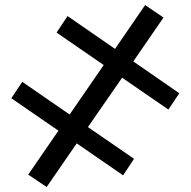

<svg xmlns="http://www.w3.org/2000/svg" viewBox="-20 -744 766 772"><path d="M471 -431.5 333.5 -233 519 -105.5 475 -39 288.5 -167.5 167.5 8 93.5 -42 215 -218.5 25.5 -349 69.5 -415 260 -283.5 397 -482.5 207.5 -613 251.5 -679.5 442.5 -547.5 563.5 -723.5 637.5 -673.5 516 -497 701 -369 657 -303.5Z"/></svg>

Font: Lato-Regular
Style: Regular
Weight: 400
Designer: Lukasz Dziedzic with Adam Twardoch and Botio Nikoltchev
Foundry: tyPoland Lukasz Dziedzic
Version: Version 2.015; 2015-08-06; http://www.latofonts.com/